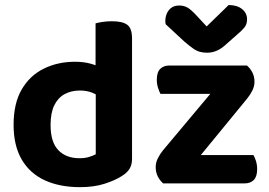

<svg xmlns="http://www.w3.org/2000/svg" viewBox="-20 -746 1095 781"><path d="M369.5 -118.5V-419.6L517.1 -419.8V-99.6Q517.1 -76 507.1 -59.6Q497.1 -43.1 475.3 -29.8Q448.4 -12.3 405.3 1.5Q362.2 15.3 305.8 15.3Q222.4 15.3 161.8 -12.8Q101.1 -40.8 68.2 -97.3Q35.3 -153.9 35.3 -238.1Q35.3 -325.9 68.5 -382.5Q101.6 -439.2 158.6 -467Q215.5 -494.8 285.1 -494.8Q321.1 -494.8 349.2 -486.8Q377.4 -478.8 395.1 -468.2V-345.5Q380.7 -357.7 357.8 -367.8Q334.9 -377.8 305.3 -377.8Q269.6 -377.8 242.6 -363Q215.6 -348.2 200.6 -317.3Q185.7 -286.4 185.7 -237.6Q185.7 -167.9 217.2 -135.2Q248.6 -102.4 303.4 -102.4Q325.5 -102.4 342.3 -107.6Q359.1 -112.8 369.5 -118.5ZM517.1 -390.7 368.7 -390.4V-651Q378.3 -653.8 396.4 -656.7Q414.5 -659.6 435.4 -659.6Q478.6 -659.6 497.9 -645Q517.1 -630.4 517.1 -590.1ZM702.3 0H643.7Q629.9 -12.1 621.6 -28.8Q613.3 -45.5 613.3 -66.2Q613.3 -84.2 621.8 -101.6Q630.4 -118.9 642.7 -134.2L932.2 -479.5H984.5Q998.6 -467.2 1006.9 -450.6Q1015.2 -434 1015.2 -413.1Q1015.2 -395.2 1006.6 -378Q998.1 -360.8 985.5 -345.2ZM954.5 -479.5V-364.1H632.8Q627.6 -373.6 622.7 -389.1Q617.8 -404.6 617.8 -421.4Q617.8 -452.1 631.8 -465.8Q645.9 -479.5 668.3 -479.5ZM684.7 0V-115.2H1010.9Q1016.2 -106.6 1021.1 -91.3Q1026 -75.9 1026 -58.1Q1026 -27.6 1012.3 -13.8Q998.6 0 975.2 0ZM780.1 -682.1 820.6 -638.5 910.1 -725.6Q944.6 -725.4 964.8 -709Q985 -692.7 985 -667.3Q985 -647.9 974.6 -634.7Q964.2 -621.6 942.6 -603.5L893.2 -560Q876.4 -545.4 858.8 -538.5Q841.2 -531.6 822.6 -531.6Q806.8 -531.6 793.7 -535Q780.7 -538.4 766.3 -548.2Q752 -558 730.3 -576.6L653.7 -647.6Q650.6 -664.4 655.4 -682.1Q660.2 -699.7 673.4 -711.6Q686.6 -723.6 708.7 -723.6Q727 -723.6 741.6 -715.8Q756.2 -708 780.1 -682.1Z"/></svg>

Font: Baloo Bhaijaan 2
Style: Regular
Weight: 400
Designer: Sanskriti Dholi, Noopur Datye and Ek Type
Foundry: Ek Type
Version: Version 1.701